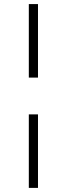

<svg xmlns="http://www.w3.org/2000/svg" viewBox="-20 -770 327 940"><path d="M121.1 -750H166V-390.1H121.1ZM121.1 -210H166V149.9H121.1Z"/></svg>

Font: Oakes Grotesk
Style: Light
Weight: 300
Designer: Samuel Oakes
Foundry: Samuel Oakes
Version: Version 1.0 | wf-rip DC20170320